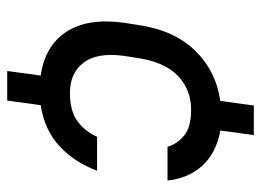

<svg xmlns="http://www.w3.org/2000/svg" viewBox="-118 -522 740 545"><g transform="rotate(90 252.5 -250.0)"><path d="M195 5Q111 -7 71 -67.5Q31 -128 45 -231L51 -269Q65 -371 122.5 -431.5Q180 -492 267 -505L280 -600H364L351 -505Q384 -499 409.5 -485.5Q435 -472 452.5 -452Q470 -432 480 -407.5Q490 -383 493 -355H397Q390 -381 366 -401.5Q342 -422 292 -422Q235 -422 195.5 -384Q156 -346 145 -269L139 -231Q129 -155 158.5 -116.5Q188 -78 244 -78Q295 -78 324 -99Q353 -120 369 -155H465Q442 -92 396 -49Q350 -6 279 5L266 100H182Z"/></g></svg>

Font: Retni Sans Medium
Style: Italic
Weight: 500
Italic angle: -8°
Designer: Vitaly Kuzmin
Foundry: ParaType Ltd.
Version: Version 1.00;June 10, 2019;FontCreator 11.5.0.2425 64-bit; t